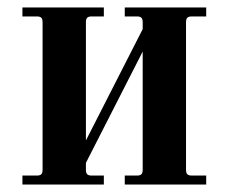

<svg xmlns="http://www.w3.org/2000/svg" viewBox="-20 -494 612 514"><path d="M40 0H258V-24H226C214 -24 210 -28 210 -40V-58L362 -356V-40C362 -28 358 -24 346 -24H314V0H532V-24H494C482 -24 478 -28 478 -40V-434C478 -446 482 -450 494 -450H532V-474H314V-450H346C358 -450 362 -446 362 -434V-416L210 -118V-434C210 -446 214 -450 226 -450H258V-474H40V-450H78C90 -450 94 -446 94 -434V-40C94 -28 90 -24 78 -24H40Z"/></svg>

Font: Old Standard
Style: Bold
Weight: 700
Designer: Alexey Kryukov <alexios@thessalonica.org.ru>
Version: Version 2.0.2